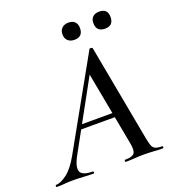

<svg xmlns="http://www.w3.org/2000/svg" viewBox="-182 -917 929 1028"><g transform="rotate(-20 282.5 -403.0)"><path d="M-34 0Q-38 0 -38 -6Q-38 -12 -34 -12Q-8 -12 28.5 -39.5Q65 -67 101 -132L382 -634Q384 -638 391.5 -637Q399 -636 400 -633L502 -84Q507 -57 512.5 -41Q518 -25 530.5 -18.5Q543 -12 570 -12Q574 -12 574 -6Q574 0 570 0Q545 0 519 -2Q493 -4 462 -4Q432 -4 408 -2Q384 0 359 0Q355 0 355 -6Q355 -12 359 -12Q400 -12 411.5 -27Q423 -42 415 -84L333 -523L379 -583L130 -130Q105 -86 102.5 -60Q100 -34 118.5 -23Q137 -12 175 -12Q179 -12 179 -6Q179 0 174 0Q151 0 119.5 -2Q88 -4 58 -4Q29 -4 10.5 -2Q-8 0 -34 0ZM179 -245 194 -270H411L413 -245ZM324 -708Q301 -708 287 -721Q273 -734 273 -758Q273 -780 287 -793Q301 -806 324 -806Q348 -806 360.5 -793Q373 -780 373 -758Q373 -708 324 -708ZM499 -708Q449 -708 449 -758Q449 -780 462 -792.5Q475 -805 499 -805Q547 -805 547 -758Q547 -708 499 -708Z"/></g></svg>

Font: Cormorant Garamond Light SemiBold
Style: Italic
Weight: 600
Italic angle: -10°
Version: Version 4.001